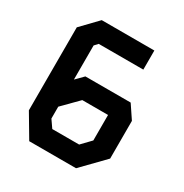

<svg xmlns="http://www.w3.org/2000/svg" viewBox="-166 -845 932 975"><g transform="rotate(30 300.0 -358.0)"><path d="M151.5 -716.5 60 -621.5V-135L140 0H414.5L540 -129V-350L488 -427.5H222.5L180 -384.5V-584.5L198.5 -604.5H460V-716.5ZM180 -156V-225.5L269 -315.5H420V-166L368 -112H210.5Z"/></g></svg>

Font: Kode
Style: Regular
Weight: 400
Monospace: yes
Designer: Isa Ozler
Foundry: Kadena LLC
Version: Version 1.000;gftools[0.9.28]